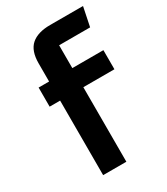

<svg xmlns="http://www.w3.org/2000/svg" viewBox="-181 -806 773 888"><g transform="rotate(-30 206.0 -362.0)"><path d="M101 -500V-597Q101 -664 135.2 -694Q169.5 -724 236 -724H411.5L390.5 -622H225Q225 -622 225 -622Q225 -622 225 -622V-500H391V-398H225V0H101V-398H45V-500Z"/></g></svg>

Font: Science Gothic
Style: Regular
Weight: 400
Designer: Thomas Phinney, Vassil Kateliev, Brandon Buerkle
Foundry: Font Detective LLC
Version: Version 1.018